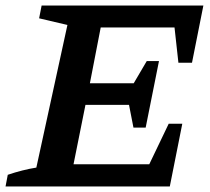

<svg xmlns="http://www.w3.org/2000/svg" viewBox="-41 -672 756 692"><path d="M-21 0 -13 -42Q40 -60 90 -68L202 -582L100 -606L109 -652H692L651 -446H602L588 -573H322L283 -372H441L488 -452H532L484 -212H440L424 -294H267L224 -80H497L567 -226H616L571 0Z"/></svg>

Font: Piazzolla SC SemiBold
Style: Italic
Weight: 600
Italic angle: -11.3°
Designer: Juan Pablo del Peral
Foundry: Huerta Tipografica
Version: Version 1.330